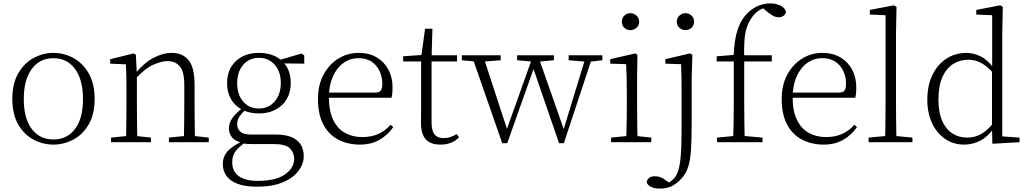

<svg xmlns="http://www.w3.org/2000/svg" viewBox="-20 -831 6004 1122"><path d="M292 14Q231 14 176 -15Q121 -44 86.5 -103.5Q52 -163 52 -253Q52 -343 87 -403Q122 -463 177 -492.5Q232 -522 292 -522Q353 -522 408 -492.5Q463 -463 498 -403Q533 -343 533 -253Q533 -163 498 -103.5Q463 -44 408 -15Q353 14 292 14ZM292 -16Q372 -16 418.5 -77.5Q465 -139 465 -252Q465 -365 418.5 -428Q372 -491 292 -491Q212 -491 165.5 -428Q119 -365 119 -252Q119 -139 165.5 -77.5Q212 -16 292 -16Z M629 0V-27L739 -38H759L862 -27V0ZM716 0Q717 -24 717.5 -64.5Q718 -105 718.5 -149Q719 -193 719 -226V-281Q719 -333 718.5 -375.5Q718 -418 716 -455L624 -459V-485L761 -519L774 -511L780 -393V-392V-226Q780 -193 780.5 -149Q781 -105 781.5 -64.5Q782 -24 783 0ZM967 0V-27L1076 -38H1097L1200 -27V0ZM1054 0Q1055 -24 1055.5 -64Q1056 -104 1056.5 -148Q1057 -192 1057 -226V-334Q1057 -412 1031 -443Q1005 -474 959 -474Q924 -474 875.5 -452.5Q827 -431 769 -368L759 -398H767Q821 -463 876 -492.5Q931 -522 983 -522Q1047 -522 1082 -479.5Q1117 -437 1117 -335V-226Q1117 -192 1117.5 -148Q1118 -104 1118.5 -64Q1119 -24 1120 0Z M1482 260Q1412 260 1368 243Q1324 226 1303 196.5Q1282 167 1282 128Q1282 80 1315.5 47Q1349 14 1413 -13L1419 -3Q1376 27 1356.5 53Q1337 79 1337 117Q1337 171 1375.5 198.5Q1414 226 1486 226Q1591 226 1645 188.5Q1699 151 1699 97Q1699 61 1674 36Q1649 11 1582 11H1456Q1439 11 1423 10Q1407 9 1393 5V3Q1318 -15 1318 -82Q1318 -113 1337 -140Q1356 -167 1398 -201V-210L1422 -198Q1393 -170 1379.5 -150.5Q1366 -131 1366 -105Q1366 -79 1384 -62Q1402 -45 1443 -45H1590Q1645 -45 1681.5 -30.5Q1718 -16 1736.5 12.5Q1755 41 1755 83Q1755 127 1724 168Q1693 209 1632.5 234.5Q1572 260 1482 260ZM1493 -168Q1437 -168 1395 -190Q1353 -212 1330 -251.5Q1307 -291 1307 -345Q1307 -426 1358.5 -474Q1410 -522 1493 -522Q1535 -522 1569.5 -510Q1604 -498 1627 -475L1629 -473Q1679 -428 1679 -345Q1679 -291 1655.5 -251.5Q1632 -212 1590 -190Q1548 -168 1493 -168ZM1492 -197Q1550 -197 1585.5 -238.5Q1621 -280 1621 -346Q1621 -412 1585.5 -452.5Q1550 -493 1494 -493Q1436 -493 1401 -452Q1366 -411 1366 -345Q1366 -279 1400.5 -238Q1435 -197 1492 -197ZM1598 -461V-478H1604L1742 -518L1758 -507V-459Z M2084 14Q2013 14 1957 -15Q1901 -44 1869.5 -103.5Q1838 -163 1838 -252Q1838 -334 1870.5 -394.5Q1903 -455 1957 -488.5Q2011 -522 2075 -522Q2137 -522 2181.5 -495.5Q2226 -469 2250 -423.5Q2274 -378 2274 -320Q2274 -283 2268 -260H1868V-290H2173Q2197 -290 2205.5 -302.5Q2214 -315 2214 -341Q2214 -404 2177.5 -447.5Q2141 -491 2074 -491Q2026 -491 1987 -463Q1948 -435 1925 -383.5Q1902 -332 1902 -263Q1902 -183 1927 -131Q1952 -79 1996 -54.5Q2040 -30 2097 -30Q2150 -30 2190.5 -48Q2231 -66 2263 -102L2278 -88Q2245 -41 2197 -13.5Q2149 14 2084 14Z M2471 -472V-508H2651V-472ZM2554 14Q2495 14 2467.5 -17.5Q2440 -49 2440 -112Q2440 -135 2440.5 -152.5Q2441 -170 2441 -196V-472H2336V-502L2461 -511L2441 -496L2464 -663H2507L2502 -493V-481V-115Q2502 -67 2519.5 -45.5Q2537 -24 2571 -24Q2594 -24 2611.5 -30Q2629 -36 2649 -47L2663 -29Q2643 -8 2616 3Q2589 14 2554 14Z M2915 6 2736 -508H2802L2952 -49H2932L2938 -65L3096 -508H3123L3284 -49H3266L3270 -63L3406 -508H3445L3275 6H3247L3087 -459H3110L3104 -445L2944 6ZM2679 -479V-508H2906V-479L2791 -470H2773ZM3002 -479V-508H3217V-479L3118 -470H3102ZM3303 -479V-508H3500V-479L3424 -470H3410Z M3551 0V-27L3662 -38H3681L3786 -27V0ZM3639 0Q3640 -24 3641 -64.5Q3642 -105 3642.5 -149Q3643 -193 3643 -226V-281Q3643 -332 3642 -375Q3641 -418 3639 -456L3546 -459V-485L3693 -519L3705 -511L3703 -377V-226Q3703 -193 3703.5 -149Q3704 -105 3704.5 -64.5Q3705 -24 3706 0ZM3664 -655Q3643 -655 3628.5 -668.5Q3614 -682 3614 -704Q3614 -726 3628.5 -740Q3643 -754 3664 -754Q3684 -754 3699.5 -740Q3715 -726 3715 -704Q3715 -682 3699.5 -668.5Q3684 -655 3664 -655Z M3837 271Q3800 271 3780.5 259Q3761 247 3759 232Q3767 199 3807 199Q3823 199 3838 204Q3853 209 3871 223L3906 246V253H3875V243Q3891 236 3906 224Q3921 212 3931 195Q3945 170 3952 129.5Q3959 89 3961 33Q3963 -23 3963 -92V-281Q3963 -332 3962.5 -375Q3962 -418 3960 -456L3868 -459V-485L4012 -519L4026 -511L4022 -377V-114Q4022 -18 4018 45Q4014 108 4000 149Q3986 190 3955 220Q3929 246 3902 258.5Q3875 271 3837 271ZM3986 -655Q3966 -655 3950.5 -668.5Q3935 -682 3935 -704Q3935 -726 3950.5 -740Q3966 -754 3986 -754Q4006 -754 4021 -740Q4036 -726 4036 -704Q4036 -682 4021 -668.5Q4006 -655 3986 -655Z M4170 0V-27L4287 -38H4309L4436 -27V0ZM4264 0Q4266 -56 4267 -113Q4268 -170 4268 -226V-472H4168V-502L4291 -512L4267 -500V-504Q4271 -600 4291 -659.5Q4311 -719 4352 -758Q4381 -785 4413.5 -798Q4446 -811 4480 -811Q4514 -811 4540 -798.5Q4566 -786 4573 -764Q4572 -750 4560.5 -740Q4549 -730 4530 -730Q4513 -730 4497 -739Q4481 -748 4460 -765L4432 -789V-798H4471V-789Q4441 -787 4414 -769Q4387 -751 4370 -723Q4354 -699 4344 -669.5Q4334 -640 4330.5 -596Q4327 -552 4329 -485V-226Q4329 -170 4330 -113Q4331 -56 4332 0ZM4299 -472V-508H4490V-472Z M4794 14Q4723 14 4667 -15Q4611 -44 4579.5 -103.5Q4548 -163 4548 -252Q4548 -334 4580.5 -394.5Q4613 -455 4667 -488.5Q4721 -522 4785 -522Q4847 -522 4891.5 -495.5Q4936 -469 4960 -423.5Q4984 -378 4984 -320Q4984 -283 4978 -260H4578V-290H4883Q4907 -290 4915.5 -302.5Q4924 -315 4924 -341Q4924 -404 4887.5 -447.5Q4851 -491 4784 -491Q4736 -491 4697 -463Q4658 -435 4635 -383.5Q4612 -332 4612 -263Q4612 -183 4637 -131Q4662 -79 4706 -54.5Q4750 -30 4807 -30Q4860 -30 4900.5 -48Q4941 -66 4973 -102L4988 -88Q4955 -41 4907 -13.5Q4859 14 4794 14Z M5056 0V-27L5175 -38H5194L5312 -27V0ZM5152 0Q5153 -30 5153.5 -69Q5154 -108 5154.5 -149.5Q5155 -191 5155 -226V-742L5063 -746V-773L5204 -800L5219 -791L5216 -637V-226Q5216 -191 5216.5 -149.5Q5217 -108 5217.5 -69Q5218 -30 5219 0Z M5614 14Q5551 14 5502.5 -19.5Q5454 -53 5426.5 -112Q5399 -171 5399 -247Q5399 -332 5429 -393.5Q5459 -455 5511 -488.5Q5563 -522 5628 -522Q5669 -522 5710.5 -501.5Q5752 -481 5789 -431H5799L5788 -401Q5749 -444 5714 -463Q5679 -482 5638 -482Q5590 -482 5550.5 -457.5Q5511 -433 5487.5 -381.5Q5464 -330 5464 -248Q5464 -174 5486 -124.5Q5508 -75 5546 -51Q5584 -27 5631 -27Q5676 -27 5712.5 -47Q5749 -67 5787 -114L5797 -83H5788Q5754 -33 5709.5 -9.5Q5665 14 5614 14ZM5779 9 5777 -92V-95V-420L5778 -429V-742L5685 -746V-773L5825 -800L5840 -791L5837 -641V-34L5938 -27V0Z"/></svg>

Font: Noto Serif TC
Style: Regular
Weight: 200
Designer: Ryoko NISHIZUKA 西塚涼子 (kana & ideographs); Frank Grießhammer (Latin, Greek & Cyrillic); Wenlong ZHANG 张文龙 (bopomofo); San
Foundry: Adobe
Version: Version 2.001;hotconv 1.1.0;makeotfexe 2.6.0